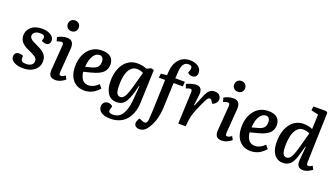

<svg xmlns="http://www.w3.org/2000/svg" viewBox="-79 -1457 4135 2362"><g transform="rotate(20 1988.5 -276.0)"><path d="M210 -48.8Q252.4 -48.8 278.8 -67.4Q305.2 -85.9 305.2 -121.1Q305.2 -139.2 294.7 -154.1Q284.2 -168.9 266.8 -179Q249.5 -189 227.5 -200Q205.6 -210.9 182.6 -220.5Q159.7 -230 137.7 -243.9Q115.7 -257.8 98.4 -273.9Q81.1 -290 70.6 -314.7Q60.1 -339.4 60.1 -369.1Q60.1 -390.1 65.9 -410.9Q71.8 -431.6 85.9 -452.4Q100.1 -473.1 121.3 -489Q142.6 -504.9 176.5 -514.9Q210.4 -524.9 252 -524.9Q318.4 -524.9 364.3 -497.1Q410.2 -469.2 410.2 -423.8Q410.2 -397.9 395 -381.6Q379.9 -365.2 356.9 -365.2Q339.8 -365.2 322.3 -371.1Q304.7 -377 297.9 -383.8L306.2 -416Q311 -439 297.6 -451.4Q284.2 -463.9 248 -463.9Q202.6 -463.9 178.7 -445.1Q154.8 -426.3 154.8 -397.9Q154.8 -379.9 168.2 -364.7Q181.6 -349.6 203.1 -338.1Q224.6 -326.7 250.5 -315.2Q276.4 -303.7 302.2 -289.3Q328.1 -274.9 349.6 -257.6Q371.1 -240.2 384.5 -213.1Q397.9 -186 397.9 -152.8Q397.9 -78.6 342.3 -32.2Q286.6 14.2 196.8 14.2Q123 14.2 75.9 -11.5Q28.8 -37.1 28.8 -81.1Q28.8 -109.9 45.7 -126Q62.5 -142.1 87.9 -142.1Q122.1 -142.1 142.1 -129.9V-102.1Q142.1 -72.8 156.2 -60.8Q170.4 -48.8 210 -48.8Z M525.9 -688Q525.9 -718.8 545.9 -738.8Q565.9 -758.8 597.7 -758.8Q628.9 -758.8 648.9 -739.3Q668.9 -719.7 668.9 -689Q668.9 -657.7 649.2 -637.9Q629.4 -618.2 597.7 -618.2Q565.4 -618.2 545.7 -637.5Q525.9 -656.7 525.9 -688ZM554.7 -414.1Q556.2 -434.1 550.5 -444.1Q544.9 -454.1 528.8 -454.1Q512.2 -454.1 470.7 -439L456.1 -490.2Q478.5 -503.9 511.5 -514.4Q544.4 -524.9 579.1 -524.9Q672.4 -524.9 664.1 -412.1L641.1 -101.1Q639.6 -79.1 644 -68.6Q648.4 -58.1 664.1 -58.1Q668 -58.1 671.9 -58.8Q675.8 -59.6 678.7 -60.1Q681.6 -60.5 686.3 -62.7Q690.9 -64.9 692.9 -65.7Q694.8 -66.4 700 -69.8Q705.1 -73.2 706.1 -73.7Q707 -74.2 713.1 -78.4Q719.2 -82.5 719.7 -83L743.7 -39.1Q724.1 -19.5 688.7 -2.7Q653.3 14.2 616.7 14.2Q566.4 14.2 546.6 -11.7Q526.9 -37.6 529.8 -85Z M1038.6 -524.9Q1115.7 -524.9 1153.1 -489.7Q1190.4 -454.6 1190.4 -394Q1190.4 -362.3 1179 -336.2Q1167.5 -310.1 1150.1 -293Q1132.8 -275.9 1106 -261.7Q1079.1 -247.6 1054.9 -239.3Q1030.8 -231 999.5 -223.1L905.8 -199.2Q908.2 -172.4 915.3 -149.7Q922.4 -127 935.5 -106.9Q948.7 -86.9 970.9 -75.4Q993.2 -64 1022.5 -64Q1048.3 -64 1074.7 -75Q1101.1 -85.9 1116.2 -97.7Q1131.3 -109.4 1149.4 -126L1186.5 -81.1Q1175.8 -67.4 1160.4 -53.5Q1145 -39.6 1120.8 -22.9Q1096.7 -6.3 1063.2 3.9Q1029.8 14.2 993.7 14.2Q928.2 14.2 881.3 -17.3Q834.5 -48.8 811.5 -102.3Q788.6 -155.8 788.6 -225.1Q788.6 -357.9 856.2 -441.4Q923.8 -524.9 1038.6 -524.9ZM1080.6 -393.1Q1080.6 -423.8 1066.9 -442.9Q1053.2 -461.9 1027.3 -461.9Q977.5 -461.9 945.1 -409.4Q912.6 -356.9 906.7 -264.2L978.5 -283.2Q1032.7 -296.4 1056.6 -321Q1080.6 -345.7 1080.6 -393.1Z M1616.7 -267.1 1609.9 -268.1 1588.9 -189Q1557.1 -76.7 1520.8 -32.2Q1484.4 12.2 1417.5 12.2Q1377 12.2 1346.2 -4.9Q1315.4 -22 1296.9 -52.5Q1278.3 -83 1269 -121.6Q1259.8 -160.2 1259.8 -206.1Q1259.8 -298.8 1288.8 -371.3Q1317.9 -443.8 1372.3 -484.4Q1426.8 -524.9 1497.6 -524.9Q1564.5 -524.9 1622.6 -501L1677.7 -525.9L1714.8 -516.1L1698.7 -81.1Q1696.8 -30.8 1685.8 13.9Q1674.8 58.6 1652.3 98.6Q1629.9 138.7 1597.4 167.5Q1564.9 196.3 1517.6 213.1Q1470.2 230 1412.6 230Q1372.1 230 1337.4 220.2Q1302.7 210.4 1278.3 186.5Q1253.9 162.6 1253.9 127.9Q1253.9 94.7 1273.7 74Q1293.5 53.2 1324.7 53.2Q1341.3 53.2 1359.6 60.8Q1377.9 68.4 1386.7 80.1L1377.9 107.9Q1365.2 140.6 1377 156.2Q1388.7 171.9 1428.7 171.9Q1504.9 171.9 1547.4 107.7Q1589.8 43.5 1600.6 -76.2ZM1437.5 -64Q1446.3 -64 1454.1 -65.7Q1461.9 -67.4 1469 -72.8Q1476.1 -78.1 1481.9 -83.5Q1487.8 -88.9 1494.4 -100.1Q1501 -111.3 1505.9 -120.8Q1510.7 -130.4 1517.1 -148.2Q1523.4 -166 1528.3 -180.2Q1533.2 -194.3 1540.5 -219.2Q1547.9 -244.1 1553.5 -263.7Q1559.1 -283.2 1567.9 -315.9L1601.6 -437Q1562 -458 1515.6 -458Q1470.2 -458 1438.5 -423.8Q1406.7 -389.6 1392.3 -334.2Q1377.9 -278.8 1377.9 -207Q1377.9 -180.7 1378.7 -164.3Q1379.4 -147.9 1382.6 -126.7Q1385.7 -105.5 1391.8 -93.3Q1397.9 -81.1 1409.4 -72.5Q1420.9 -64 1437.5 -64Z M2091.3 -729Q2048.8 -729 2027.8 -694.3Q2006.8 -659.7 2003.4 -602.1L1998 -511.2H2123L2119.1 -449.2H1998L1985.4 -131.8Q1978 61.5 1890.1 176.8Q1849.6 229 1797.4 229Q1766.6 229 1746.8 214.4Q1727.1 199.7 1727.1 174.8Q1725.6 142.6 1753.4 104L1798.3 122.1Q1856.9 147.5 1865.2 81.1Q1868.2 54.2 1872.1 -22.9L1887.2 -449.2H1804.2L1811 -503.9L1889.2 -512.2L1892.1 -559.1Q1897.5 -658.7 1950.9 -720.5Q2004.4 -782.2 2097.2 -782.2Q2123.5 -782.2 2148.4 -775.9Q2173.3 -769.5 2195.6 -757.1Q2217.8 -744.6 2231.4 -721.9Q2245.1 -699.2 2245.1 -669.9Q2245.1 -639.2 2228 -622.1Q2210.9 -605 2180.2 -605Q2163.6 -605 2147.7 -612.3Q2131.8 -619.6 2122.1 -631.8L2133.3 -661.1Q2157.2 -729 2091.3 -729Z M2240.2 -416Q2241.2 -434.6 2235.6 -444.3Q2230 -454.1 2215.3 -454.1Q2201.7 -454.1 2161.1 -438L2144 -490.2Q2172.4 -504.9 2207.8 -514.9Q2243.2 -524.9 2272 -524.9Q2353.5 -524.9 2344.2 -418.9L2327.1 -279.8L2334 -277.8L2385.3 -400.9Q2394.5 -423.3 2400.4 -436Q2406.2 -448.7 2415.3 -465.3Q2424.3 -481.9 2432.9 -490.7Q2441.4 -499.5 2453.1 -508.5Q2464.8 -517.6 2479.2 -521.2Q2493.7 -524.9 2511.2 -524.9Q2552.7 -524.9 2574 -503.2Q2595.2 -481.4 2595.2 -450.2Q2595.2 -426.3 2578.1 -404.1Q2561 -381.8 2532.2 -372.1L2515.1 -396Q2505.9 -411.1 2499 -417Q2492.2 -422.9 2481 -422.9Q2464.4 -422.9 2451.4 -402.8Q2438.5 -382.8 2403.3 -307.1Q2365.2 -224.1 2349.1 -175.3Q2333 -126.5 2327.1 -74.2L2319.3 0H2222.2Z M2704.1 -688Q2704.1 -718.8 2724.1 -738.8Q2744.1 -758.8 2775.9 -758.8Q2807.1 -758.8 2827.1 -739.3Q2847.2 -719.7 2847.2 -689Q2847.2 -657.7 2827.4 -637.9Q2807.6 -618.2 2775.9 -618.2Q2743.7 -618.2 2723.9 -637.5Q2704.1 -656.7 2704.1 -688ZM2732.9 -414.1Q2734.4 -434.1 2728.8 -444.1Q2723.1 -454.1 2707 -454.1Q2690.4 -454.1 2648.9 -439L2634.3 -490.2Q2656.7 -503.9 2689.7 -514.4Q2722.7 -524.9 2757.3 -524.9Q2850.6 -524.9 2842.3 -412.1L2819.3 -101.1Q2817.9 -79.1 2822.3 -68.6Q2826.7 -58.1 2842.3 -58.1Q2846.2 -58.1 2850.1 -58.8Q2854 -59.6 2856.9 -60.1Q2859.9 -60.5 2864.5 -62.7Q2869.1 -64.9 2871.1 -65.7Q2873 -66.4 2878.2 -69.8Q2883.3 -73.2 2884.3 -73.7Q2885.3 -74.2 2891.4 -78.4Q2897.5 -82.5 2897.9 -83L2921.9 -39.1Q2902.3 -19.5 2866.9 -2.7Q2831.5 14.2 2794.9 14.2Q2744.6 14.2 2724.9 -11.7Q2705.1 -37.6 2708 -85Z M3216.8 -524.9Q3293.9 -524.9 3331.3 -489.7Q3368.7 -454.6 3368.7 -394Q3368.7 -362.3 3357.2 -336.2Q3345.7 -310.1 3328.4 -293Q3311 -275.9 3284.2 -261.7Q3257.3 -247.6 3233.2 -239.3Q3209 -231 3177.7 -223.1L3084 -199.2Q3086.4 -172.4 3093.5 -149.7Q3100.6 -127 3113.8 -106.9Q3127 -86.9 3149.2 -75.4Q3171.4 -64 3200.7 -64Q3226.6 -64 3252.9 -75Q3279.3 -85.9 3294.4 -97.7Q3309.6 -109.4 3327.6 -126L3364.7 -81.1Q3354 -67.4 3338.6 -53.5Q3323.2 -39.6 3299.1 -22.9Q3274.9 -6.3 3241.5 3.9Q3208 14.2 3171.9 14.2Q3106.4 14.2 3059.6 -17.3Q3012.7 -48.8 2989.7 -102.3Q2966.8 -155.8 2966.8 -225.1Q2966.8 -357.9 3034.4 -441.4Q3102.1 -524.9 3216.8 -524.9ZM3258.8 -393.1Q3258.8 -423.8 3245.1 -442.9Q3231.4 -461.9 3205.6 -461.9Q3155.8 -461.9 3123.3 -409.4Q3090.8 -356.9 3085 -264.2L3156.7 -283.2Q3210.9 -296.4 3234.9 -321Q3258.8 -345.7 3258.8 -393.1Z M3879.9 -100.1Q3878.9 -76.7 3884 -67.4Q3889.2 -58.1 3904.8 -58.1Q3923.8 -58.1 3954.1 -78.1L3977.1 -35.2Q3958 -17.1 3924.1 -1.5Q3890.1 14.2 3859.9 14.2Q3770.5 14.2 3778.8 -87.9L3794.9 -267.1L3788.1 -268.1L3765.1 -187Q3753.4 -144 3743.9 -116.5Q3734.4 -88.9 3720 -61.5Q3705.6 -34.2 3689 -19.3Q3672.4 -4.4 3648.2 4.9Q3624 14.2 3592.8 14.2Q3542 14.2 3506.3 -14.4Q3470.7 -43 3453.9 -91.3Q3437 -139.6 3437 -203.1Q3437 -346.7 3502 -435.8Q3566.9 -524.9 3678.7 -524.9Q3710.4 -524.9 3741.9 -517.6Q3773.4 -510.3 3793 -500L3800.8 -692.9L3706.1 -713.9L3712.9 -767.1H3878.9L3899.9 -752ZM3614.7 -63Q3624 -63 3632.1 -65.2Q3640.1 -67.4 3647.5 -73.2Q3654.8 -79.1 3661.1 -85Q3667.5 -90.8 3674.1 -103Q3680.7 -115.2 3685.5 -125Q3690.4 -134.8 3697 -153.1Q3703.6 -171.4 3708.3 -185.3Q3712.9 -199.2 3720 -223.9Q3727.1 -248.5 3731.9 -266.4Q3736.8 -284.2 3745.1 -314.9L3778.8 -438Q3741.2 -458 3690.9 -458Q3646.5 -458 3615 -423.1Q3583.5 -388.2 3568.6 -330.1Q3553.7 -272 3553.7 -195.8Q3553.7 -177.2 3554.4 -163.3Q3555.2 -149.4 3557.1 -132.8Q3559.1 -116.2 3563.2 -104.7Q3567.4 -93.3 3574 -83.3Q3580.6 -73.2 3590.8 -68.1Q3601.1 -63 3614.7 -63Z"/></g></svg>

Font: Literata Book SemiBold
Style: Italic
Weight: 600
Italic angle: -3°
Designer: Latin by Veronika Burian and Jose Scaglione. Greek by Irene Vlachou. Cyrillic by Vera Evstafieva
Foundry: TypeTogether
Version: Version 1.003;PS 001.003;hotconv 1.0.88;makeotf.lib2.5.64775